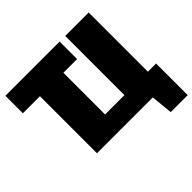

<svg xmlns="http://www.w3.org/2000/svg" viewBox="-200 -898 1257 1257"><g transform="rotate(-45 428.5 -269.5)"><path d="M564 0V-690H781V0ZM168 0V-690H385V0ZM377 0V-142H857V0ZM700 151 684 -7H857V151ZM10 -528V-690H512V-528Z"/></g></svg>

Font: Exo 2 Black
Style: Regular
Weight: 900
Designer: Natanael Gama
Foundry: Natanael Gama
Version: Version 2.010